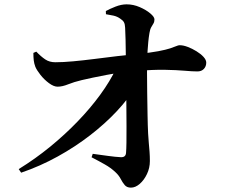

<svg xmlns="http://www.w3.org/2000/svg" viewBox="-20 -816 1040 876"><path d="M403.1 -114.2Q439.2 -109.4 473.4 -104.6Q507.6 -99.9 531.7 -98.8Q554.1 -98 555.1 -119.5Q556.4 -134.4 556.9 -165.7Q557.4 -197 557.2 -239.7Q557.1 -282.4 556.6 -331.5Q556.1 -380.6 555.6 -431.1Q555.1 -481.5 554.4 -528.2Q554.4 -543.5 553.9 -573.3Q553.4 -603.1 552.9 -635Q552.4 -666.9 550.9 -689.5Q550.2 -705.7 545.6 -714.2Q541.1 -722.8 529.3 -730.4Q514.8 -741 497.2 -744.8Q479.6 -748.6 463.4 -751.1L462.9 -765.6Q479.3 -774.9 506.4 -785.6Q533.5 -796.2 557.6 -796.2Q588.2 -796.2 617.4 -783.6Q646.5 -771 665.6 -754.9Q684.7 -738.9 684.7 -727.5Q684.7 -716.5 680.1 -708.9Q675.5 -701.3 670.1 -691.9Q664.6 -682.6 661.9 -665.5Q658.7 -646.6 656.6 -625.6Q654.5 -604.6 653.4 -585.3Q652.3 -566 651.6 -550.4Q650.8 -528.3 650.8 -485.5Q650.8 -442.7 651.6 -391.7Q652.3 -340.7 653.2 -291.3Q654 -241.9 655.8 -206.6Q656.8 -185.7 658.8 -164.9Q660.8 -144.1 662.3 -123.4Q663.8 -102.7 663.8 -81.2Q663.8 -49.9 650.6 -22.1Q637.4 5.7 617.6 22.9Q597.8 40.1 577.5 40.1Q558.8 40.1 548.9 28.3Q539 16.5 530.6 0.2Q522.3 -16.1 506.2 -30.9Q485.5 -50.4 458.2 -65.8Q431 -81.3 397.8 -98.4ZM132.3 -574.6 145.6 -580.4Q166.7 -558.2 186.4 -545Q206.1 -531.7 233.3 -532Q267 -532 313.4 -536.2Q359.7 -540.5 411.8 -547.1Q463.9 -553.7 514.3 -559.8Q564.6 -565.8 606.3 -569.6Q666.1 -575.4 701.8 -582.3Q737.6 -589.1 756.5 -595.4Q775.4 -601.8 784.4 -605.7Q793.5 -609.7 799.8 -609.7Q816.4 -609.7 836.7 -601.9Q857 -594.2 876.5 -582.1Q896.1 -570.1 908.5 -556.5Q921 -542.9 921 -530.3Q921 -513.1 910.2 -501.6Q899.3 -490.1 880.8 -490.1Q858.3 -490.1 822.1 -493.3Q785.9 -496.5 732.7 -497.5Q679.4 -498.6 603.5 -492.1Q527.7 -486.1 463.5 -473.7Q399.3 -461.4 353 -450.5Q317.6 -442.1 290.9 -431.3Q264.2 -420.5 242.7 -420.5Q225.1 -420.5 203.3 -436.7Q181.5 -452.9 164.4 -474.6Q147.4 -496.3 141.2 -511.4Q135.8 -525.8 134 -540.4Q132.3 -555.1 132.3 -574.6ZM76.5 -28.1 65.4 -44.5Q141.2 -91.3 209.1 -146.8Q276.9 -202.3 334.7 -262.4Q392.6 -322.5 437.3 -383.8Q482.1 -445.2 510.1 -503.9L600.8 -510.1L599.5 -421.8Q567 -366.6 513.8 -309.6Q460.6 -252.6 391.8 -199.3Q323 -146 243.1 -101.9Q163.2 -57.7 76.5 -28.1Z"/></svg>

Font: Noto Serif KR
Style: Regular
Weight: 200
Designer: Ryoko NISHIZUKA 西塚涼子 (kana & ideographs); Frank Grießhammer (Latin, Greek & Cyrillic); Wenlong ZHANG 张文龙 (bopomofo); San
Foundry: Adobe
Version: Version 2.001;hotconv 1.1.0;makeotfexe 2.6.0